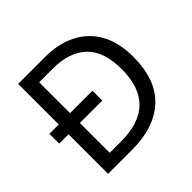

<svg xmlns="http://www.w3.org/2000/svg" viewBox="-174 -896 1078 1078"><g transform="rotate(-45 365.0 -357.0)"><path d="M317 -714Q424 -714 503 -674Q582 -634 625.5 -556.5Q669 -479 669 -364Q669 -183 570.5 -91.5Q472 0 295 0H104V-314H30V-392H104V-714ZM304 -637H194V-392H372V-314H194V-77H284Q574 -77 574 -361Q574 -504 503 -570.5Q432 -637 304 -637Z"/></g></svg>

Font: Noto Sans Tai Tham
Style: Regular
Weight: 400
Designer: Monotype Design Team 2013. Revised by David WIlliams 2020
Foundry: Monotype Imaging Inc.
Version: Version 2.002